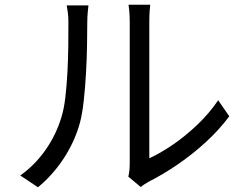

<svg xmlns="http://www.w3.org/2000/svg" viewBox="-20 -770 1040 814"><path d="M524 -21Q530 -45 530 -77Q530 -87 530 -121Q530 -155 530 -204.5Q530 -254 530 -312Q530 -370 530 -428.5Q530 -487 530 -538Q530 -589 530 -626Q530 -663 530 -676Q530 -705 528 -724.5Q526 -744 525 -750H617Q616 -744 614.5 -724.5Q613 -705 613 -676Q613 -663 613 -626.5Q613 -590 613 -539.5Q613 -489 613 -432Q613 -375 613 -319Q613 -263 613 -215.5Q613 -168 613 -137Q613 -106 613 -99Q659 -120 712 -156Q765 -192 816 -240.5Q867 -289 905 -345L952 -277Q909 -219 851.5 -166.5Q794 -114 731.5 -71.5Q669 -29 611 0Q599 7 590.5 12.5Q582 18 577 23ZM66 -26Q129 -71 173.5 -135Q218 -199 240 -272Q251 -306 257 -357Q263 -408 266 -465.5Q269 -523 269.5 -577.5Q270 -632 270 -674Q270 -697 268 -714Q266 -731 263 -747H355Q354 -738 352 -718Q350 -698 350 -675Q350 -633 349 -576Q348 -519 344.5 -458Q341 -397 335 -342.5Q329 -288 319 -250Q297 -170 250.5 -99Q204 -28 141 24Z"/></svg>

Font: Go Noto Kurrent-Regular
Style: Regular
Weight: 400
Designer: Monotype Design Team
Foundry: Monotype Imaging Inc.
Version: Version 2.012; ttfautohint (v1.8.4.7-5d5b)